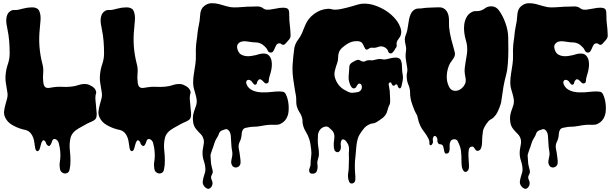

<svg xmlns="http://www.w3.org/2000/svg" viewBox="-20 -761 3799 1192"><path d="M15 -298Q18 -332 29 -363.5Q40 -395 40 -430Q40 -468 37 -506Q34 -544 26 -581Q23 -595 20.5 -611Q18 -627 19 -642.5Q20 -658 26 -671Q32 -684 46 -693Q57 -700 70.5 -699Q84 -698 96 -701Q110 -704 122.5 -707.5Q135 -711 149 -713Q161 -714 172.5 -715Q184 -716 194.5 -714Q205 -712 213.5 -706Q222 -700 226 -687Q234 -664 231.5 -635Q229 -606 227 -583Q221 -526 225 -472.5Q229 -419 243 -365Q251 -336 248 -307Q245 -278 249 -248Q251 -233 256 -225.5Q261 -218 269 -216Q277 -214 287 -215.5Q297 -217 308 -219Q336 -224 363.5 -222Q391 -220 420 -223Q445 -225 467.5 -233Q490 -241 516 -239Q532 -237 550.5 -225.5Q569 -214 575 -198Q579 -188 576.5 -181.5Q574 -175 573 -166Q571 -152 573 -136.5Q575 -121 576 -106Q576 -98 577.5 -86Q579 -74 580 -62Q581 -50 579.5 -39Q578 -28 572 -21Q565 -13 549.5 -6.5Q534 0 524 5L470 35Q427 59 418 95Q409 131 414 176Q417 202 417.5 234Q418 266 412 292Q409 306 400 311.5Q391 317 381 316Q371 315 362.5 307.5Q354 300 352 286Q348 265 351.5 244.5Q355 224 355 204Q355 192 354 180Q353 168 351 156Q349 144 345 128.5Q341 113 330 106Q323 101 316 102Q309 103 305 111Q302 118 300 125Q298 132 293 139Q288 147 281.5 145Q275 143 270 136Q266 130 264 122.5Q262 115 254 111Q248 108 244.5 112.5Q241 117 238 123.5Q235 130 233.5 137.5Q232 145 231 148Q229 153 227 161.5Q225 170 220 174Q214 179 209.5 177Q205 175 202.5 170.5Q200 166 198.5 159.5Q197 153 197 149Q195 132 191.5 113Q188 94 179 78Q170 63 159.5 55.5Q149 48 135 45Q131 44 127 43.5Q123 43 118 41Q88 33 57 15.5Q26 -2 12 -32Q3 -51 5.5 -70.5Q8 -90 13 -109Q18 -128 23.5 -147Q29 -166 26 -186Q22 -215 17 -242Q12 -269 15 -298Z M601 -298Q604 -332 615 -363.5Q626 -395 626 -430Q626 -468 623 -506Q620 -544 612 -581Q609 -595 606.5 -611Q604 -627 605 -642.5Q606 -658 612 -671Q618 -684 632 -693Q643 -700 656.5 -699Q670 -698 682 -701Q696 -704 708.5 -707.5Q721 -711 735 -713Q747 -714 758.5 -715Q770 -716 780.5 -714Q791 -712 799.5 -706Q808 -700 812 -687Q820 -664 817.5 -635Q815 -606 813 -583Q807 -526 811 -472.5Q815 -419 829 -365Q837 -336 834 -307Q831 -278 835 -248Q837 -233 842 -225.5Q847 -218 855 -216Q863 -214 873 -215.5Q883 -217 894 -219Q922 -224 949.5 -222Q977 -220 1006 -223Q1031 -225 1053.5 -233Q1076 -241 1102 -239Q1118 -237 1136.5 -225.5Q1155 -214 1161 -198Q1165 -188 1162.5 -181.5Q1160 -175 1159 -166Q1157 -152 1159 -136.5Q1161 -121 1162 -106Q1162 -98 1163.5 -86Q1165 -74 1166 -62Q1167 -50 1165.5 -39Q1164 -28 1158 -21Q1151 -13 1135.5 -6.5Q1120 0 1110 5L1056 35Q1013 59 1004 95Q995 131 1000 176Q1003 202 1003.5 234Q1004 266 998 292Q995 306 986 311.5Q977 317 967 316Q957 315 948.5 307.5Q940 300 938 286Q934 265 937.5 244.5Q941 224 941 204Q941 192 940 180Q939 168 937 156Q935 144 931 128.5Q927 113 916 106Q909 101 902 102Q895 103 891 111Q888 118 886 125Q884 132 879 139Q874 147 867.5 145Q861 143 856 136Q852 130 850 122.5Q848 115 840 111Q834 108 830.5 112.5Q827 117 824 123.5Q821 130 819.5 137.5Q818 145 817 148Q815 153 813 161.5Q811 170 806 174Q800 179 795.5 177Q791 175 788.5 170.5Q786 166 784.5 159.5Q783 153 783 149Q781 132 777.5 113Q774 94 765 78Q756 63 745.5 55.5Q735 48 721 45Q717 44 713 43.5Q709 43 704 41Q674 33 643 15.5Q612 -2 598 -32Q589 -51 591.5 -70.5Q594 -90 599 -109Q604 -128 609.5 -147Q615 -166 612 -186Q608 -215 603 -242Q598 -269 601 -298Z M1193 -363Q1197 -391 1196 -419.5Q1195 -448 1197 -477Q1198 -491 1200 -505L1204 -533Q1206 -559 1210 -582Q1214 -605 1219 -630Q1221 -643 1221.5 -655.5Q1222 -668 1224 -680Q1226 -692 1231 -703Q1236 -714 1247 -723Q1268 -740 1291 -741Q1314 -742 1338 -736Q1362 -730 1386 -722.5Q1410 -715 1432 -715Q1458 -715 1486.5 -717.5Q1515 -720 1543 -720Q1557 -720 1571.5 -721Q1586 -722 1598 -718Q1609 -714 1615 -708.5Q1621 -703 1634 -701Q1648 -699 1671.5 -704Q1695 -709 1717.5 -712Q1740 -715 1757 -711Q1774 -707 1775 -685Q1776 -668 1776 -651.5Q1776 -635 1778 -618Q1783 -580 1784 -542Q1785 -528 1774 -514.5Q1763 -501 1753 -491Q1749 -487 1745.5 -484.5Q1742 -482 1736 -483Q1730 -484 1726 -488Q1722 -492 1716 -492Q1702 -492 1696 -482Q1690 -472 1685.5 -460.5Q1681 -449 1674.5 -440.5Q1668 -432 1653 -436Q1647 -438 1644 -444Q1641 -450 1638 -455Q1635 -461 1631 -465L1622 -474Q1599 -498 1564 -498Q1551 -498 1536.5 -500.5Q1522 -503 1507.5 -504.5Q1493 -506 1480.5 -503Q1468 -500 1459 -490Q1451 -481 1452 -467.5Q1453 -454 1459 -443Q1466 -428 1479.5 -421Q1493 -414 1508.5 -412.5Q1524 -411 1540 -413.5Q1556 -416 1569 -419Q1578 -422 1589.5 -425Q1601 -428 1612 -428.5Q1623 -429 1633 -426.5Q1643 -424 1651 -415Q1662 -402 1665.5 -385Q1669 -368 1667.5 -350Q1666 -332 1661.5 -314.5Q1657 -297 1652 -282Q1649 -271 1648.5 -258Q1648 -245 1635 -243Q1627 -242 1620.5 -249Q1614 -256 1607.5 -262Q1601 -268 1594 -269Q1587 -270 1579 -257Q1576 -252 1575.5 -246.5Q1575 -241 1570 -237Q1565 -234 1561.5 -235Q1558 -236 1554.5 -240Q1551 -244 1548 -248Q1545 -252 1543 -255Q1537 -263 1525.5 -265Q1514 -267 1509 -255Q1507 -248 1510 -240Q1513 -232 1516 -227Q1526 -212 1541 -203.5Q1556 -195 1572.5 -191.5Q1589 -188 1607 -187.5Q1625 -187 1641 -188Q1666 -190 1690.5 -192.5Q1715 -195 1740 -191H1738Q1748 -188 1754 -177Q1761 -163 1765.5 -146Q1770 -129 1771.5 -111Q1773 -93 1772 -75Q1771 -57 1766 -43Q1754 -8 1723 7Q1714 12 1705.5 13Q1697 14 1686 14Q1677 14 1668.5 13.5Q1660 13 1650 14Q1626 16 1601.5 21Q1577 26 1552 26Q1538 26 1525 29Q1514 31 1504 33Q1494 35 1487 46Q1481 57 1480.5 70Q1480 83 1477 95Q1475 106 1469.5 116.5Q1464 127 1462 138Q1460 150 1462.5 162.5Q1465 175 1467 186Q1469 195 1469.5 204.5Q1470 214 1472 224Q1473 231 1473.5 239Q1474 247 1473 254Q1471 265 1464 271Q1457 277 1448.5 278.5Q1440 280 1431.5 276Q1423 272 1419 262Q1413 248 1416.5 233.5Q1420 219 1422 205Q1424 189 1421 175.5Q1418 162 1417 147Q1416 139 1416 132Q1416 125 1415 117Q1414 109 1414 99Q1414 89 1412.5 79Q1411 69 1407.5 60.5Q1404 52 1397 46Q1389 39 1379 41.5Q1369 44 1360 48Q1344 54 1339.5 68.5Q1335 83 1326 96Q1315 113 1310 131Q1305 149 1297 169Q1295 176 1292.5 182.5Q1290 189 1288 196Q1286 205 1287.5 215.5Q1289 226 1289 237Q1289 253 1294 273Q1296 284 1299.5 295.5Q1303 307 1298 318Q1295 326 1292 331Q1289 336 1291 346Q1292 352 1295 358Q1298 364 1299 371Q1301 379 1297 390Q1293 401 1286 406Q1276 414 1266.5 410Q1257 406 1250 398Q1237 383 1238.5 367.5Q1240 352 1245 335Q1249 322 1252.5 310.5Q1256 299 1255 285Q1254 269 1250.5 255Q1247 241 1242 226Q1233 192 1241 155Q1243 143 1245 131.5Q1247 120 1245 108Q1240 85 1226 71.5Q1212 58 1198 41Q1184 24 1180 2.5Q1176 -19 1178 -40Q1180 -54 1184.5 -68.5Q1189 -83 1194 -96Q1201 -113 1201.5 -127.5Q1202 -142 1198 -159Q1193 -181 1186 -202.5Q1179 -224 1179 -247Q1179 -276 1184 -305Q1189 -334 1193 -363Z M1801 -411Q1803 -434 1806.5 -457.5Q1810 -481 1822 -502Q1828 -512 1835 -521Q1842 -530 1847 -540Q1856 -556 1862 -573Q1868 -590 1876 -607Q1893 -647 1930 -674.5Q1967 -702 2011 -706Q2025 -708 2038 -704Q2051 -700 2065 -701Q2084 -702 2101.5 -706Q2119 -710 2136 -714Q2153 -718 2169 -723Q2185 -728 2202 -733Q2222 -739 2245 -738.5Q2268 -738 2288 -733Q2326 -723 2361 -703.5Q2396 -684 2423 -656Q2437 -642 2447.5 -626.5Q2458 -611 2465 -592Q2470 -579 2471 -566Q2472 -553 2467 -540Q2462 -529 2454 -519Q2446 -509 2443 -498Q2441 -492 2442.5 -485Q2444 -478 2442 -472Q2441 -467 2437.5 -463.5Q2434 -460 2432 -455Q2430 -451 2426.5 -446Q2423 -441 2419 -436.5Q2415 -432 2409.5 -430Q2404 -428 2398 -431Q2393 -433 2390.5 -441Q2388 -449 2384 -454Q2372 -469 2355 -472Q2340 -475 2327 -469.5Q2314 -464 2300 -464Q2293 -464 2288 -465Q2283 -466 2275 -462Q2270 -460 2266 -456.5Q2262 -453 2257 -453Q2251 -453 2247.5 -458Q2244 -463 2241 -470L2235 -483Q2232 -489 2229 -493Q2219 -505 2199.5 -505.5Q2180 -506 2166 -502Q2151 -498 2134.5 -487.5Q2118 -477 2106 -466Q2090 -452 2084.5 -437Q2079 -422 2079 -402Q2079 -387 2074.5 -373.5Q2070 -360 2065.5 -346Q2061 -332 2058 -318.5Q2055 -305 2057 -290Q2062 -264 2077 -241.5Q2092 -219 2115 -205Q2128 -197 2142 -190.5Q2156 -184 2170 -185Q2183 -186 2198 -188.5Q2213 -191 2221 -202Q2224 -206 2225.5 -212Q2227 -218 2226.5 -224Q2226 -230 2223 -235Q2220 -240 2214 -242Q2208 -243 2204.5 -240Q2201 -237 2198 -232.5Q2195 -228 2192.5 -223Q2190 -218 2186 -215Q2177 -210 2171 -213Q2165 -216 2160.5 -222.5Q2156 -229 2153 -237.5Q2150 -246 2148 -252Q2143 -269 2144.5 -286Q2146 -303 2147 -320Q2148 -335 2149 -348.5Q2150 -362 2164 -372Q2172 -377 2185 -384Q2198 -391 2208 -389Q2215 -387 2220 -383.5Q2225 -380 2232 -379Q2240 -377 2246 -380.5Q2252 -384 2260 -386Q2268 -388 2278 -387Q2288 -386 2296 -387Q2304 -388 2311.5 -390.5Q2319 -393 2327 -394Q2341 -396 2353 -393Q2365 -390 2378 -393Q2387 -395 2395 -397Q2403 -399 2412 -401Q2419 -402 2427.5 -403Q2436 -404 2444 -403Q2452 -402 2459 -398Q2466 -394 2469 -386Q2474 -374 2475 -361Q2476 -348 2476 -335Q2476 -324 2477.5 -313.5Q2479 -303 2481 -292Q2483 -276 2479.5 -257.5Q2476 -239 2472 -224Q2470 -217 2465.5 -213.5Q2461 -210 2455 -216Q2453 -218 2451 -222L2448 -230Q2447 -234 2444.5 -236Q2442 -238 2437 -237Q2434 -236 2432 -232.5Q2430 -229 2425 -229Q2420 -229 2419 -230L2415 -234Q2411 -239 2409.5 -245.5Q2408 -252 2399 -248Q2392 -245 2393 -237.5Q2394 -230 2395 -225Q2398 -210 2399.5 -197.5Q2401 -185 2401 -169Q2401 -157 2402 -144.5Q2403 -132 2401 -119Q2400 -113 2397 -108.5Q2394 -104 2392 -98Q2389 -90 2387 -81Q2385 -72 2382 -64Q2372 -40 2352 -26Q2342 -19 2330.5 -11Q2319 -3 2308 2Q2300 5 2292 5.5Q2284 6 2276 10Q2253 20 2241 34.5Q2229 49 2215 70Q2205 85 2200.5 102.5Q2196 120 2193.5 138Q2191 156 2190 174Q2189 192 2187 210Q2183 237 2183 265Q2183 293 2185 320Q2187 334 2186 353Q2185 372 2171 377Q2155 382 2148.5 368.5Q2142 355 2141 342Q2139 326 2142 310Q2145 294 2145 278Q2145 260 2146 242.5Q2147 225 2146 208Q2145 198 2146 187.5Q2147 177 2147 167Q2147 157 2145 147Q2143 137 2137 128Q2134 122 2128.5 115.5Q2123 109 2117 106Q2111 103 2105.5 105Q2100 107 2097 118Q2094 128 2095.5 139Q2097 150 2096 160Q2094 172 2085.5 180Q2077 188 2064 180Q2059 177 2056.5 170.5Q2054 164 2053 156.5Q2052 149 2052 141V129Q2053 113 2055.5 97.5Q2058 82 2053 67Q2049 55 2039 46Q2029 37 2020 29Q2010 22 1995 26Q1977 31 1966.5 45Q1956 59 1954 77Q1953 95 1953 114Q1953 133 1956 150Q1960 170 1960 196Q1960 208 1956.5 218Q1953 228 1951 239Q1949 248 1950.5 257Q1952 266 1952 275Q1952 289 1946.5 302Q1941 315 1925 317Q1908 319 1902.5 309.5Q1897 300 1901 286Q1903 278 1905.5 273Q1908 268 1908 260Q1908 237 1911.5 214Q1915 191 1912 168Q1910 151 1907.5 135Q1905 119 1900 103Q1892 78 1879 57.5Q1866 37 1860 11Q1858 0 1858 -10.5Q1858 -21 1855 -31Q1850 -49 1839.5 -64Q1829 -79 1824 -97Q1820 -109 1819.5 -121Q1819 -133 1819 -147Q1819 -159 1816.5 -171Q1814 -183 1812 -195Q1808 -223 1803.5 -250Q1799 -277 1797 -304Q1795 -331 1796.5 -357.5Q1798 -384 1801 -411Z M2508 -340Q2503 -370 2499.5 -393.5Q2496 -417 2501 -448Q2502 -458 2501 -466.5Q2500 -475 2498 -483.5Q2496 -492 2494.5 -500Q2493 -508 2493 -518Q2494 -532 2499 -543.5Q2504 -555 2508 -571Q2511 -585 2513.5 -603.5Q2516 -622 2519.5 -640.5Q2523 -659 2530.5 -675Q2538 -691 2552 -700Q2563 -708 2577 -708Q2591 -708 2604 -710Q2624 -713 2644 -713.5Q2664 -714 2684 -715Q2701 -716 2715 -715Q2729 -714 2743 -703Q2755 -692 2760 -679Q2765 -666 2766.5 -652Q2768 -638 2767.5 -623Q2767 -608 2768 -594Q2772 -555 2781.5 -517.5Q2791 -480 2802 -442Q2806 -429 2804 -419.5Q2802 -410 2797.5 -402Q2793 -394 2786.5 -386Q2780 -378 2774 -368Q2757 -336 2754 -296.5Q2751 -257 2767 -224Q2775 -207 2788.5 -201Q2802 -195 2817 -198Q2832 -201 2845 -211.5Q2858 -222 2865 -236Q2870 -246 2871 -253.5Q2872 -261 2871.5 -268.5Q2871 -276 2869 -284Q2867 -292 2866 -301Q2863 -321 2865.5 -340.5Q2868 -360 2871 -379Q2874 -399 2877 -415Q2880 -431 2880.5 -446Q2881 -461 2879.5 -476.5Q2878 -492 2872 -512Q2866 -532 2862.5 -557.5Q2859 -583 2862 -607.5Q2865 -632 2875.5 -652.5Q2886 -673 2907 -685Q2921 -693 2936.5 -692Q2952 -691 2966 -696Q2980 -701 2992 -710Q3004 -719 3020 -721Q3056 -726 3078 -696Q3102 -663 3118 -618Q3134 -573 3135 -532Q3136 -490 3136 -449.5Q3136 -409 3133 -368Q3131 -330 3122 -296Q3113 -262 3106 -225Q3102 -203 3099.5 -181.5Q3097 -160 3093 -138Q3092 -133 3091.5 -127.5Q3091 -122 3089 -117Q3082 -94 3071 -70Q3060 -46 3041 -29Q3034 -23 3026 -19Q3018 -15 3012 -8Q3005 0 2998 10.5Q2991 21 2986 31Q2980 42 2978 55.5Q2976 69 2975 81Q2973 99 2973 120Q2973 141 2967 158Q2965 165 2957.5 171Q2950 177 2942 175Q2936 174 2933 170L2927 161Q2924 156 2920.5 152.5Q2917 149 2912 149Q2894 149 2890.5 168.5Q2887 188 2888.5 213Q2890 238 2891.5 262.5Q2893 287 2886 296Q2878 306 2871.5 306.5Q2865 307 2860 302Q2855 297 2851.5 288.5Q2848 280 2847 272Q2845 256 2845 240Q2845 224 2844.5 208Q2844 192 2842 176Q2840 160 2834 144Q2829 130 2821.5 115.5Q2814 101 2795 104Q2784 106 2780 111.5Q2776 117 2773 128Q2771 135 2771.5 145Q2772 155 2771.5 164.5Q2771 174 2768 182Q2765 190 2756 192Q2746 195 2742 188.5Q2738 182 2737 172L2733 154Q2732 144 2726 139Q2719 134 2711.5 134.5Q2704 135 2699 126Q2694 118 2695.5 109.5Q2697 101 2692 93Q2685 82 2678.5 83Q2672 84 2669 93Q2665 103 2667.5 113Q2670 123 2664 132Q2662 135 2659 139Q2656 143 2651 140Q2646 138 2646 132V121Q2646 115 2643.5 109Q2641 103 2639 98Q2634 88 2628 78.5Q2622 69 2615 60Q2583 21 2574 -28Q2571 -44 2564.5 -54Q2558 -64 2553 -77Q2542 -103 2534 -129.5Q2526 -156 2526 -185Q2526 -210 2516 -233.5Q2506 -257 2505 -283Q2504 -300 2507.5 -312Q2511 -324 2508 -340Z M3162 -363Q3166 -391 3165 -419.5Q3164 -448 3166 -477Q3167 -491 3169 -505L3173 -533Q3175 -559 3179 -582Q3183 -605 3188 -630Q3190 -643 3190.5 -655.5Q3191 -668 3193 -680Q3195 -692 3200 -703Q3205 -714 3216 -723Q3237 -740 3260 -741Q3283 -742 3307 -736Q3331 -730 3355 -722.5Q3379 -715 3401 -715Q3427 -715 3455.5 -717.5Q3484 -720 3512 -720Q3526 -720 3540.5 -721Q3555 -722 3567 -718Q3578 -714 3584 -708.5Q3590 -703 3603 -701Q3617 -699 3640.5 -704Q3664 -709 3686.5 -712Q3709 -715 3726 -711Q3743 -707 3744 -685Q3745 -668 3745 -651.5Q3745 -635 3747 -618Q3752 -580 3753 -542Q3754 -528 3743 -514.5Q3732 -501 3722 -491Q3718 -487 3714.5 -484.5Q3711 -482 3705 -483Q3699 -484 3695 -488Q3691 -492 3685 -492Q3671 -492 3665 -482Q3659 -472 3654.5 -460.5Q3650 -449 3643.5 -440.5Q3637 -432 3622 -436Q3616 -438 3613 -444Q3610 -450 3607 -455Q3604 -461 3600 -465L3591 -474Q3568 -498 3533 -498Q3520 -498 3505.5 -500.5Q3491 -503 3476.5 -504.5Q3462 -506 3449.5 -503Q3437 -500 3428 -490Q3420 -481 3421 -467.5Q3422 -454 3428 -443Q3435 -428 3448.5 -421Q3462 -414 3477.5 -412.5Q3493 -411 3509 -413.5Q3525 -416 3538 -419Q3547 -422 3558.5 -425Q3570 -428 3581 -428.5Q3592 -429 3602 -426.5Q3612 -424 3620 -415Q3631 -402 3634.5 -385Q3638 -368 3636.5 -350Q3635 -332 3630.5 -314.5Q3626 -297 3621 -282Q3618 -271 3617.5 -258Q3617 -245 3604 -243Q3596 -242 3589.5 -249Q3583 -256 3576.5 -262Q3570 -268 3563 -269Q3556 -270 3548 -257Q3545 -252 3544.5 -246.5Q3544 -241 3539 -237Q3534 -234 3530.5 -235Q3527 -236 3523.5 -240Q3520 -244 3517 -248Q3514 -252 3512 -255Q3506 -263 3494.5 -265Q3483 -267 3478 -255Q3476 -248 3479 -240Q3482 -232 3485 -227Q3495 -212 3510 -203.5Q3525 -195 3541.5 -191.5Q3558 -188 3576 -187.5Q3594 -187 3610 -188Q3635 -190 3659.5 -192.5Q3684 -195 3709 -191H3707Q3717 -188 3723 -177Q3730 -163 3734.5 -146Q3739 -129 3740.5 -111Q3742 -93 3741 -75Q3740 -57 3735 -43Q3723 -8 3692 7Q3683 12 3674.5 13Q3666 14 3655 14Q3646 14 3637.5 13.5Q3629 13 3619 14Q3595 16 3570.5 21Q3546 26 3521 26Q3507 26 3494 29Q3483 31 3473 33Q3463 35 3456 46Q3450 57 3449.5 70Q3449 83 3446 95Q3444 106 3438.5 116.5Q3433 127 3431 138Q3429 150 3431.5 162.5Q3434 175 3436 186Q3438 195 3438.5 204.5Q3439 214 3441 224Q3442 231 3442.5 239Q3443 247 3442 254Q3440 265 3433 271Q3426 277 3417.5 278.5Q3409 280 3400.5 276Q3392 272 3388 262Q3382 248 3385.5 233.5Q3389 219 3391 205Q3393 189 3390 175.5Q3387 162 3386 147Q3385 139 3385 132Q3385 125 3384 117Q3383 109 3383 99Q3383 89 3381.5 79Q3380 69 3376.5 60.5Q3373 52 3366 46Q3358 39 3348 41.5Q3338 44 3329 48Q3313 54 3308.5 68.5Q3304 83 3295 96Q3284 113 3279 131Q3274 149 3266 169Q3264 176 3261.5 182.5Q3259 189 3257 196Q3255 205 3256.5 215.5Q3258 226 3258 237Q3258 253 3263 273Q3265 284 3268.5 295.5Q3272 307 3267 318Q3264 326 3261 331Q3258 336 3260 346Q3261 352 3264 358Q3267 364 3268 371Q3270 379 3266 390Q3262 401 3255 406Q3245 414 3235.5 410Q3226 406 3219 398Q3206 383 3207.5 367.5Q3209 352 3214 335Q3218 322 3221.5 310.5Q3225 299 3224 285Q3223 269 3219.5 255Q3216 241 3211 226Q3202 192 3210 155Q3212 143 3214 131.5Q3216 120 3214 108Q3209 85 3195 71.5Q3181 58 3167 41Q3153 24 3149 2.5Q3145 -19 3147 -40Q3149 -54 3153.5 -68.5Q3158 -83 3163 -96Q3170 -113 3170.5 -127.5Q3171 -142 3167 -159Q3162 -181 3155 -202.5Q3148 -224 3148 -247Q3148 -276 3153 -305Q3158 -334 3162 -363Z"/></svg>

Font: Double Feature
Style: Regular
Weight: 400
Designer: David Shetterly
Foundry: David Shetterly
Version: Version 2.100 1997 initial release